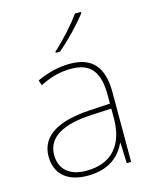

<svg xmlns="http://www.w3.org/2000/svg" viewBox="-116 -936 743 931"><g transform="rotate(-15 255.5 -471.0)"><path d="M381 -852V-859H351C322 -816 257 -745 212 -705V-699H233C286 -743 346 -807 381 -852ZM264 -630C205 -630 150 -615 97 -591L106 -565C163 -594 211 -605 264 -605C357 -605 402 -556 402 -436V-393L299 -387C142 -378 48 -327 48 -222C48 -138 102 -83 208 -83C316 -83 372 -135 400 -196H402L406 -93H428V-443C428 -573 373 -630 264 -630ZM301 -363 402 -368V-313C400 -192 341 -108 208 -108C123 -108 76 -151 76 -222C76 -315 165 -356 301 -363Z"/></g></svg>

Font: Noto Sans Kannada UI Thin
Style: Regular
Weight: 100
Designer: Jelle Bosma - Monotype Design Team
Foundry: Monotype Imaging Inc.
Version: Version 2.005